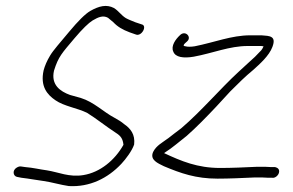

<svg xmlns="http://www.w3.org/2000/svg" viewBox="-20 -591 988 647"><path d="M36 -26C21 -17 24 2 37 5L52 8C79 11 103 16 127 19C155 23 184 32 212 36C282 40 343 10 389 -39C404 -55 425 -83 432 -104C436 -138 420 -158 398 -173C390 -180 379 -187 366 -194C328 -214 297 -247 252 -261L216 -271C183 -283 151 -305 162 -353C177 -401 189 -412 231 -462C258 -494 279 -514 292 -522C312 -534 328 -540 344 -531L362 -516C376 -501 393 -491 417 -482L437 -475C457 -466 478 -505 457 -509L436 -516C424 -521 413 -525 404 -530C388 -540 380 -554 364 -564C339 -577 314 -571 284 -554C267 -544 243 -520 213 -484C183 -448 159 -421 149 -404C138 -386 131 -369 127 -354C115 -300 139 -272 167 -253C196 -233 240 -227 273 -211C304 -192 337 -165 371 -143C387 -133 394 -123 396 -103C367 -51 317 -10 261 -1C213 7 177 -11 138 -17C115 -20 91 -26 65 -28L51 -30C46 -31 41 -29 36 -26Z M564 -417C571 -398 598 -394 633 -400C698 -412 753 -436 815 -436H852C859 -436 864 -436 868 -435C866 -430 863 -423 855 -416C845 -405 834 -394 821 -383L784 -349C722 -292 659 -217 591 -159C574 -146 559 -135 548 -126C528 -111 507 -101 496 -79C484 -52 512 -41 532 -31C589 -7 640 11 713 11C752 11 795 9 838 7C860 7 875 7 884 8H897C907 10 918 0 920 -9C923 -20 916 -26 907 -28H893C884 -29 870 -29 847 -29C804 -27 761 -25 722 -25C645 -25 591 -48 533 -75L537 -78C561 -93 582 -112 609 -133C641 -161 678 -199 709 -232L756 -283C785 -312 805 -332 834 -356C855 -375 887 -403 898 -433C912 -470 889 -470 861 -472H823C760 -472 702 -448 636 -435C623 -433 612 -433 605 -435C602 -435 601 -436 599 -437V-439C600 -443 607 -448 610 -451C628 -466 604 -491 586 -472C572 -459 555 -436 564 -417Z"/></svg>

Font: Stray Cat
Style: CnObl
Weight: 400
Version: Version 1.0